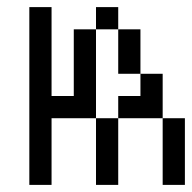

<svg xmlns="http://www.w3.org/2000/svg" viewBox="-20 -520 540 540"><path d="M125 -250H187.5V-437.5H250V-187.5H125V0H62.5V-500H125ZM250 -187.5H312.5V0H250ZM250 -500H312.5V-437.5H250ZM312.5 -250H375V-312.5H437.5V-187.5H312.5ZM312.5 -437.5H375V-312.5H312.5ZM437.5 -187.5H500V0H437.5Z"/></svg>

Font: 寒蝉点阵体 16px
Style: Regular
Weight: 400
Designer: Designed by Warren2060
Foundry: ChillType
Version: Version 1.000